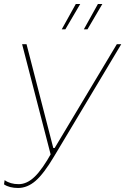

<svg xmlns="http://www.w3.org/2000/svg" viewBox="-29 -740 623 955"><path d="M-9 177 -6 156Q22 176 64 176Q105 176 143.5 139Q182 102 229 17L227 44L81 -520H103L236 -4H243L552 -520H574L240 38Q189 124 148 159.5Q107 195 61 195Q40 195 22 190.5Q4 186 -9 177ZM348 -720H370L296 -594H278ZM458 -720H480L406 -594H388Z"/></svg>

Font: Fixel Italic Variable 20240409 Display Thin
Style: Italic
Weight: 100
Italic angle: -10°
Designer: AlfaBravo + MacPaw
Foundry: Kyrylo Tkachov, Marchela Mozhyna, Serhii Makarenko, Maria Weinstein, Zakhar Kryvoshyya
Version: Version 1.211;Glyphs 3.2 (3225)